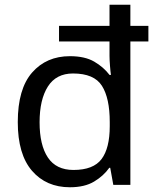

<svg xmlns="http://www.w3.org/2000/svg" viewBox="-20 -780 657 810"><path d="M275 10Q175 10 115 -59.5Q55 -129 55 -265Q55 -405 115.5 -474Q176 -543 275 -543Q338 -543 377.5 -520Q417 -497 442 -464H448Q446 -477 444 -502.5Q442 -528 442 -544V-605H229V-671H442V-760H530V-671H606V-605H530V0H458L445 -72H441Q417 -38 377 -14Q337 10 275 10ZM290 -63Q374 -63 408.5 -109Q443 -155 443 -248V-265Q443 -366 410 -418Q377 -470 288 -470Q217 -470 182 -415Q147 -360 147 -264Q147 -168 182 -115.5Q217 -63 290 -63Z"/></svg>

Font: Noto Sans Tifinagh Hawad
Style: Regular
Weight: 400
Designer: JamraPatel
Foundry: JamraPatel LLC
Version: Version 2.006; ttfautohint (v1.8.4.7-5d5b)